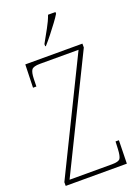

<svg xmlns="http://www.w3.org/2000/svg" viewBox="-172 -1001 767 1071"><g transform="rotate(-20 211.5 -465.5)"><path d="M24 0V-22L351 -689H122Q83 -689 72.5 -675Q62 -661 61 -620L60 -577H40L44 -714H383V-691L56 -25H309Q348 -25 357 -39Q366 -53 368 -93L370 -138H390L387 0ZM183 -784Q205 -824 225.5 -860.5Q246 -897 258 -931H302V-921Q292 -904 272 -877Q252 -850 229.5 -821.5Q207 -793 187 -771H183Z"/></g></svg>

Font: Noto Serif Tamil Condensed Thin
Style: Regular
Weight: 100
Width: 3
Designer: Indian Type Foundry, Tom Grace, and the Monotype Design Team
Foundry: Monotype Imaging Inc.
Version: Version 2.004; ttfautohint (v1.8.4.7-5d5b)